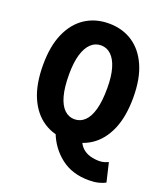

<svg xmlns="http://www.w3.org/2000/svg" viewBox="-152 -767 903 1048"><g transform="rotate(20 300.0 -243.0)"><path d="M300 12Q222 12 163 -27Q104 -66 71 -141.5Q38 -217 38 -329Q38 -438 71 -512.5Q104 -587 163 -625.5Q222 -664 300 -664Q378 -664 437 -625.5Q496 -587 529 -512.5Q562 -438 562 -329Q562 -217 529 -141.5Q496 -66 437 -27Q378 12 300 12ZM300 -108Q334 -108 359 -132Q384 -156 397.5 -204.5Q411 -253 411 -329Q411 -397 397.5 -443Q384 -489 359 -513Q334 -537 300 -537Q266 -537 241 -513Q216 -489 202.5 -443Q189 -397 189 -329Q189 -253 202.5 -204.5Q216 -156 241 -132Q266 -108 300 -108ZM487 178Q390 178 324.5 127Q259 76 229 -4L378 -19Q388 11 407.5 28.5Q427 46 452.5 53Q478 60 505 60Q520 60 533.5 56Q547 52 557 47L583 157Q567 166 543 172Q519 178 487 178Z"/></g></svg>

Font: Source Code Pro ExtraLight
Style: Bold
Weight: 700
Monospace: yes
Version: Version 1.018;hotconv 1.0.116;makeotfexe 2.5.65601